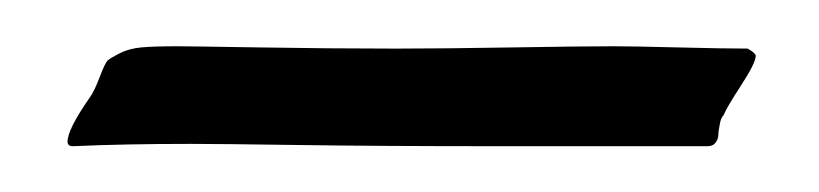

<svg xmlns="http://www.w3.org/2000/svg" viewBox="-20 -94 354 83"><path d="M18.5 -51.4Q20.8 -54.5 23.1 -60.7Q25.4 -66.8 26.6 -67.9Q27.7 -68.9 31.8 -71Q35.8 -73 41 -73.5Q46.2 -74 56.7 -74Q61.3 -74 92 -73.5Q122.6 -73 149.3 -73H152.7Q171.3 -73 201.4 -73.5Q231.4 -74 245.3 -74Q253.4 -74 273.1 -73.5Q292.8 -73 303.2 -73Q306.7 -71 306.7 -69.9Q306.7 -66.8 300.3 -57Q294 -47.3 292.8 -44.2Q291.6 -43.1 291.1 -40Q290.5 -36.9 290.5 -35.4Q290.5 -33.9 289.3 -32.3Q288.2 -30.8 285.9 -30.8H193.2Q144.6 -30.8 109.9 -31.3Q75.2 -31.8 62.4 -31.8Q33.5 -31.8 11.5 -30.8Q9.2 -30.8 9.2 -32.8Q9.2 -38 18.5 -51.4Z"/></svg>

Font: Isabella
Style: Medium
Weight: 500
Designer: John Stracke
Version: Version 001.202